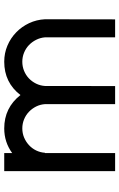

<svg xmlns="http://www.w3.org/2000/svg" viewBox="152 -714 564 908"><g transform="rotate(-90 434.0 -260.0)"><path d="M78.6 2.4V-522H164.1V-484.4Q215.8 -522 280.8 -522Q378.4 -522 438.5 -445.3Q497.6 -522 596.2 -522Q636.7 -522 672.4 -506.8Q708 -491.7 735.1 -465.3Q762.2 -439 778.6 -404.1Q794.9 -369.1 796.9 -329.6L796.4 2.4H711.4V-329.6Q709.5 -351.6 699.7 -371.1Q689.9 -390.6 674.6 -405.3Q659.2 -419.9 638.9 -428.2Q618.7 -436.5 596.2 -436.5Q573.2 -436.5 553 -428.2Q532.7 -419.9 517.3 -405.3Q502 -390.6 492.4 -371.1Q482.9 -351.6 481.4 -329.6L481 2.4H395.5V-329.6Q394 -351.6 384.3 -371.1Q374.5 -390.6 359.1 -405.3Q343.8 -419.9 323.5 -428.2Q303.2 -436.5 280.8 -436.5Q257.8 -436.5 237.5 -428Q217.3 -419.4 201.7 -405Q186 -390.6 176.5 -371.1Q167 -351.6 165.5 -329.6H164.1V2.4Z"/></g></svg>

Font: Proletarsk
Style: Regular
Weight: 400
Designer: Peter Wiegel, original typeface by Carl Albert Fahrenwaldt 1901
Foundry: Peter Wiegel
Version: Version 1.000 2010 initial release